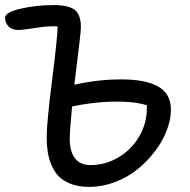

<svg xmlns="http://www.w3.org/2000/svg" viewBox="-22 -687 748 757"><path d="M329.1 49.8Q289.1 49.8 258.8 38.6Q228.5 27.3 210.4 9Q192.4 -9.3 181.2 -35.9Q169.9 -62.5 166 -89.1Q162.1 -115.7 162.1 -147.9Q162.1 -202.6 183.8 -375Q205.6 -547.4 205.1 -583Q172.4 -585.4 118.7 -577.1Q64.9 -568.8 50.8 -568.8Q25.4 -568.8 11.7 -582.8Q-2 -596.7 -2 -617.2Q-2 -638.7 59.8 -652.8Q121.6 -667 189.9 -667Q248.5 -667 272.7 -647.9Q296.9 -628.9 296.9 -580.1Q296.9 -572.8 295.4 -557.1Q293.9 -541.5 291 -517.3Q288.1 -493.2 285.4 -470.2Q282.7 -447.3 278.3 -412.1Q273.9 -377 271 -353Q365.7 -374 456.1 -374Q551.8 -374 601.8 -345.7Q651.9 -317.4 651.9 -254.9Q651.9 -216.8 636 -174.3Q620.1 -131.8 590.3 -92.3Q560.5 -52.7 521.7 -20.8Q482.9 11.2 432.4 30.5Q381.8 49.8 329.1 49.8ZM252.9 -140.1Q252.9 -90.3 273.4 -63.2Q293.9 -36.1 335 -36.1Q392.6 -36.1 443.6 -65.7Q494.6 -95.2 525.9 -147.5Q557.1 -199.7 557.1 -261.2V-272Q519.5 -284.2 463.6 -285.9Q407.7 -287.6 357.7 -282.2Q307.6 -276.9 262.2 -267.1Q252.9 -170.4 252.9 -140.1Z"/></svg>

Font: Shantell Sans Bouncy
Style: Regular
Weight: 400
Designer: Stephen Nixon, Anya Danilova, Shantell Martin
Foundry: Arrow Type
Version: Version 1.006;[9816181b4]